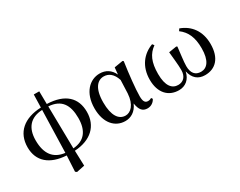

<svg xmlns="http://www.w3.org/2000/svg" viewBox="-104 -1227 2473 1979"><g transform="rotate(-30 1132.0 -237.5)"><path d="M352 -11C219 -26 151 -114 151 -275C151 -425 226 -508 366 -514ZM341 207 358 220 454 200 448 19C643 8 756 -100 756 -267C756 -431 655 -536 438 -543L436 -695H371L367 -542C163 -534 43 -430 43 -254C43 -87 157 8 351 19ZM439 -514C589 -504 648 -413 648 -256C648 -107 583 -20 447 -10Z M1054 15C1116 15 1180 -16 1216 -100C1229 -17 1260 16 1317 16C1361 16 1395 -10 1411 -43L1400 -59C1387 -52 1376 -47 1358 -47C1325 -47 1307 -69 1307 -132C1307 -218 1325 -385 1346 -529L1336 -537L1233 -520L1225 -439C1193 -508 1137 -543 1065 -543C947 -543 841 -444 841 -256C841 -85 930 15 1054 15ZM1221 -377 1215 -221C1207 -87 1141 -33 1084 -33C1003 -33 950 -108 950 -265C950 -434 1014 -496 1087 -496C1142 -496 1193 -464 1221 -377Z M1691 16C1767 16 1828 -30 1846 -119C1866 -29 1920 16 2002 16C2126 16 2210 -68 2210 -235C2210 -388 2132 -491 2010 -535L1994 -511C2072 -453 2108 -371 2108 -243C2108 -96 2054 -35 1983 -35C1915 -35 1878 -79 1878 -161C1878 -219 1893 -310 1900 -383L1890 -389L1797 -374C1804 -289 1814 -222 1814 -153C1814 -73 1769 -35 1711 -35C1639 -35 1586 -92 1586 -237C1586 -377 1623 -457 1702 -513L1686 -534C1567 -490 1482 -386 1482 -228C1482 -71 1567 16 1691 16Z"/></g></svg>

Font: Noto Serif CJK KR SemiBold
Style: Regular
Weight: 600
Designer: Ryoko NISHIZUKA 西塚涼子 (kana & ideographs); Frank Grießhammer (Latin, Greek & Cyrillic); Wenlong ZHANG 张文龙 (bopomofo); San
Foundry: Adobe
Version: Version 2.001;hotconv 1.1.0;makeotfexe 2.6.0